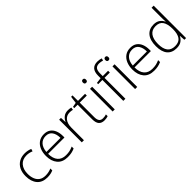

<svg xmlns="http://www.w3.org/2000/svg" viewBox="232 -1968 3182 3182"><g transform="rotate(-45 1822.5 -377.5)"><path d="M300.8 9.8Q181.6 9.8 119.6 -63.5Q57.6 -136.7 57.6 -262.7Q57.6 -350.1 89.4 -412.4Q121.1 -474.6 179 -507.8Q236.8 -541 314 -541Q352.1 -541 384.8 -533.9Q417.5 -526.9 443.8 -515.1L430.7 -471.7Q372.6 -496.6 313.5 -496.6Q215.8 -496.6 162.1 -433.3Q108.4 -370.1 108.4 -263.2Q108.4 -196.3 128.9 -144.8Q149.4 -93.3 191.9 -63.7Q234.4 -34.2 300.8 -34.2Q339.8 -34.2 374.5 -42Q409.2 -49.8 438 -62V-17.1Q412.1 -5.4 378.2 2.2Q344.2 9.8 300.8 9.8Z M764.2 -541Q832 -541 877 -509.3Q921.9 -477.5 944.3 -422.1Q966.8 -366.7 966.8 -295.9V-260.3H583.5Q583.5 -150.9 634 -92.3Q684.6 -33.7 778.8 -33.7Q827.6 -33.7 864 -41.5Q900.4 -49.3 945.3 -69.3V-23.9Q906.2 -6.3 867.2 1.7Q828.1 9.8 777.3 9.8Q656.7 9.8 594.7 -64Q532.7 -137.7 532.7 -260.7Q532.7 -340.3 559.3 -403.8Q585.9 -467.3 637.5 -504.2Q689 -541 764.2 -541ZM763.7 -498.5Q687.5 -498.5 640.4 -447.8Q593.3 -397 585 -302.2H915.5Q915.5 -389.6 878.2 -444.1Q840.8 -498.5 763.7 -498.5Z M1323.7 -540Q1364.3 -540 1397.9 -530.8L1390.1 -485.4Q1374 -489.7 1357.4 -491.9Q1340.8 -494.1 1321.8 -494.1Q1246.1 -494.1 1204.3 -439.5Q1162.6 -384.8 1162.6 -293V0H1112.8V-530.8H1155.3L1160.2 -430.7H1163.1Q1181.6 -476.1 1222.2 -508.1Q1262.7 -540 1323.7 -540Z M1645 -32.7Q1668 -32.7 1687.7 -36.1Q1707.5 -39.6 1722.7 -44.9V-3.9Q1707 1.5 1685.8 5.6Q1664.6 9.8 1639.6 9.8Q1572.3 9.8 1538.6 -28.1Q1504.9 -65.9 1504.9 -146V-489.7H1425.8V-519L1504.4 -534.2L1521.5 -659.2H1554.2V-530.8H1719.7V-489.7H1554.2V-148.9Q1554.2 -91.8 1575.4 -62.3Q1596.7 -32.7 1645 -32.7Z M1861.3 -727.1Q1879.9 -727.1 1888.7 -716.1Q1897.5 -705.1 1897.5 -686.5Q1897.5 -646.5 1861.3 -646.5Q1826.2 -646.5 1826.2 -686.5Q1826.2 -705.1 1835 -716.1Q1843.8 -727.1 1861.3 -727.1ZM1885.3 -530.8V0H1835.9V-530.8Z M2259.8 -489.7H2134.8V0H2085.4V-489.7H1986.8V-519L2085.4 -531.7V-590.3Q2085.4 -765.1 2240.7 -765.1Q2268.1 -765.1 2290 -760.7Q2312 -756.3 2331.1 -750.5L2319.8 -709Q2302.7 -714.8 2282 -718.8Q2261.2 -722.7 2241.2 -722.7Q2184.6 -722.7 2159.7 -691.7Q2134.8 -660.6 2134.8 -590.8V-530.8H2259.8ZM2387.7 -727.1Q2406.2 -727.1 2415 -716.1Q2423.8 -705.1 2423.8 -686.5Q2423.8 -646.5 2387.7 -646.5Q2352.5 -646.5 2352.5 -686.5Q2352.5 -705.1 2361.3 -716.1Q2370.1 -727.1 2387.7 -727.1ZM2411.6 -530.8V0H2362.3V-530.8Z M2789.6 -541Q2857.4 -541 2902.3 -509.3Q2947.3 -477.5 2969.7 -422.1Q2992.2 -366.7 2992.2 -295.9V-260.3H2608.9Q2608.9 -150.9 2659.4 -92.3Q2710 -33.7 2804.2 -33.7Q2853 -33.7 2889.4 -41.5Q2925.8 -49.3 2970.7 -69.3V-23.9Q2931.6 -6.3 2892.6 1.7Q2853.5 9.8 2802.7 9.8Q2682.1 9.8 2620.1 -64Q2558.1 -137.7 2558.1 -260.7Q2558.1 -340.3 2584.7 -403.8Q2611.3 -467.3 2662.8 -504.2Q2714.4 -541 2789.6 -541ZM2789.1 -498.5Q2712.9 -498.5 2665.8 -447.8Q2618.7 -397 2610.4 -302.2H2940.9Q2940.9 -389.6 2903.6 -444.1Q2866.2 -498.5 2789.1 -498.5Z M3330.1 9.8Q3221.2 9.8 3164.3 -58.6Q3107.4 -127 3107.4 -258.8Q3107.4 -396.5 3167.5 -468.8Q3227.5 -541 3335 -541Q3403.3 -541 3445.8 -510Q3488.3 -479 3507.8 -433.6H3511.7Q3509.8 -459.5 3508.8 -489Q3507.8 -518.6 3507.8 -543.9V-759.8H3557.1V0H3517.1L3510.7 -97.2H3507.8Q3487.8 -53.2 3445.3 -21.7Q3402.8 9.8 3330.1 9.8ZM3335.4 -33.2Q3429.2 -33.2 3468.8 -91.6Q3508.3 -149.9 3508.3 -258.3V-266.1Q3508.3 -378.4 3468.8 -438.2Q3429.2 -498 3339.8 -498Q3251 -498 3204.6 -436.5Q3158.2 -375 3158.2 -257.8Q3158.2 -147 3201.7 -90.1Q3245.1 -33.2 3335.4 -33.2Z"/></g></svg>

Font: Open Sans Light
Style: Regular
Weight: 300
Designer: Monotype Design Team
Foundry: Monotype Imaging Inc.
Version: Version 3.000; ttfautohint (v1.8.4)